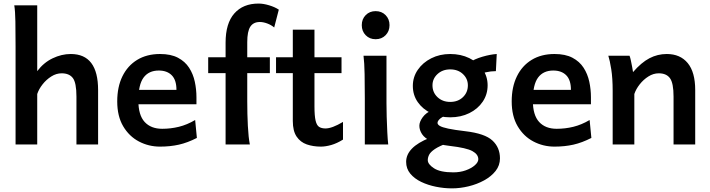

<svg xmlns="http://www.w3.org/2000/svg" viewBox="-20 -811 3986 1078"><path d="M189 -283.2V0H67.4Q67.4 -59.1 67.4 -125.7Q67.4 -192.4 67.4 -258.8Q67.4 -325.2 67.4 -384.3Q67.4 -443.4 67.4 -487.1Q67.4 -530.8 67.4 -551.8Q67.4 -630.4 66.4 -690.2Q65.4 -750 60.1 -781.2H189Q189 -725.1 189 -663.3Q189 -601.6 189 -546.4Q189 -491.2 189 -454.3Q189 -417.5 189 -411.6Q225.1 -459.5 275.4 -483.6Q325.7 -507.8 377.4 -507.8Q530.8 -507.8 530.8 -305.2Q530.8 -283.2 530.8 -246.6Q530.8 -210 530.8 -166.5Q530.8 -123 530.8 -79.6Q530.8 -36.1 530.8 0H409.2Q409.2 -32.7 409.2 -71.5Q409.2 -110.4 409.2 -148.7Q409.2 -187 409.2 -218.8Q409.2 -250.5 409.2 -268.6Q409.2 -346.7 388.9 -373Q368.7 -399.4 326.2 -399.4Q295.9 -399.4 268.1 -381.8Q240.2 -364.3 219.2 -337.6Q198.2 -311 189 -283.2Z M1083 -225.6H711.9V-306.6H970.7Q970.7 -361.8 944.3 -388.4Q918 -415 871.6 -415Q815.4 -415 786.1 -375.5Q756.8 -335.9 756.8 -246.6Q756.8 -164.6 792.2 -126.2Q827.6 -87.9 890.6 -87.9Q938.5 -87.9 984.4 -99.1Q1030.3 -110.4 1075.7 -137.2L1085.4 -36.6Q1033.2 -9.8 984.4 1.2Q935.5 12.2 878.4 12.2Q814.9 12.2 760 -16.6Q705.1 -45.4 671.6 -102.1Q638.2 -158.7 638.2 -241.7Q638.2 -322.8 667.2 -382.3Q696.3 -441.9 750.2 -474.9Q804.2 -507.8 878.4 -507.8Q939.5 -507.8 979.2 -486.8Q1019 -465.8 1041.7 -430.7Q1064.5 -395.5 1073.7 -352.3Q1083 -309.1 1083 -264.6Q1083 -258.3 1083 -245.4Q1083 -232.4 1083 -225.6Z M1246.6 -571.3Q1246.6 -680.2 1295.7 -735.6Q1344.7 -791 1431.6 -791Q1459 -791 1491.2 -781.2Q1523.4 -771.5 1545.4 -756.8L1519.5 -656.7Q1502.9 -670.9 1480.5 -679.2Q1458 -687.5 1439 -687.5Q1402.8 -687.5 1385.5 -661.4Q1368.2 -635.3 1368.2 -574.2Q1368.2 -540.5 1368.2 -496.8Q1368.2 -453.1 1368.2 -406.7Q1368.2 -360.4 1368.2 -317.1Q1368.2 -273.9 1368.2 -241.2Q1368.2 -170.4 1371.6 -104.5Q1375 -38.6 1382.8 0H1246.6Q1246.6 -101.6 1246.6 -207.5Q1246.6 -313.5 1246.6 -408.2Q1246.6 -502.9 1246.6 -571.3ZM1148.9 -400.4V-489.3H1495.1V-400.4Z M1905.8 -126.5V-27.3Q1871.6 -5.9 1839.6 3.2Q1807.6 12.2 1781.7 12.2Q1738.3 12.2 1702.4 -0.2Q1666.5 -12.7 1645.3 -44.2Q1624 -75.7 1624 -131.8Q1624 -198.7 1624 -284.7Q1624 -370.6 1624 -463.6Q1624 -556.6 1624 -644.5H1745.6Q1745.6 -570.3 1745.6 -491.7Q1745.6 -413.1 1745.6 -340.8Q1745.6 -268.6 1745.6 -213.9Q1745.6 -160.2 1752 -133.5Q1758.3 -106.9 1772 -98.4Q1785.6 -89.8 1807.6 -89.8Q1844.2 -89.8 1905.8 -126.5ZM1897.5 -400.4H1529.8V-489.3H1897.5Z M2021 -498H2149.9Q2149.9 -451.2 2149.9 -398.7Q2149.9 -346.2 2149.9 -301.5Q2149.9 -256.8 2149.9 -231.9Q2149.9 -200.7 2151.1 -156Q2152.3 -111.3 2154.5 -68.8Q2156.7 -26.4 2159.7 0H2028.3Q2028.3 -35.2 2028.3 -82.5Q2028.3 -129.9 2028.3 -177Q2028.3 -224.1 2028.3 -258.8Q2028.3 -330.1 2027.1 -394.8Q2025.9 -459.5 2021 -498ZM2011.2 -669.9Q2011.2 -703.6 2033.2 -726.1Q2055.2 -748.5 2088.9 -748.5Q2123 -748.5 2145 -726.1Q2167 -703.6 2167 -669.9Q2167 -635.7 2145 -613.3Q2123 -590.8 2088.9 -590.8Q2055.2 -590.8 2033.2 -613.3Q2011.2 -635.7 2011.2 -669.9Z M2407.7 -192.9 2512.2 -170.9Q2469.7 -160.2 2453.1 -146.5Q2436.5 -132.8 2436.5 -121.1Q2436.5 -111.8 2449.5 -104Q2462.4 -96.2 2496.6 -88.9Q2530.8 -81.5 2593.3 -74.2Q2702.1 -61.5 2744.6 -22.2Q2787.1 17.1 2787.1 78.1Q2787.1 117.7 2762.7 148.7Q2738.3 179.7 2698.2 201.7Q2658.2 223.6 2610.8 235.1Q2563.5 246.6 2517.6 246.6Q2473.1 246.6 2428 237.5Q2382.8 228.5 2344.7 210.2Q2306.6 191.9 2283.4 163.8Q2260.3 135.7 2260.3 97.7Q2260.3 16.1 2391.1 -36.6Q2413.6 -34.2 2437.7 -29.8Q2461.9 -25.4 2479.2 -20.3Q2496.6 -15.1 2498 -9.8Q2446.8 8.8 2421.9 25.6Q2397 42.5 2389.4 57.9Q2381.8 73.2 2381.8 87.9Q2381.8 111.3 2417 134Q2452.1 156.7 2524.9 156.7Q2563.5 156.7 2595.2 145.3Q2627 133.8 2646.2 116.7Q2665.5 99.6 2665.5 83Q2665.5 55.7 2632.3 37.4Q2599.1 19 2505.9 8.3Q2439.5 0.5 2402.1 -17.1Q2364.7 -34.7 2349.6 -57.9Q2334.5 -81.1 2334.5 -105Q2334.5 -127 2353.5 -153.1Q2372.6 -179.2 2407.7 -192.9ZM2769 -507.8 2764.2 -411.6Q2709.5 -411.6 2644.5 -384.8L2612.8 -459Q2645.5 -480 2689.2 -492.7Q2732.9 -505.4 2769 -507.8ZM2297.9 -328.6Q2297.9 -378.4 2325.7 -418.9Q2353.5 -459.5 2401.1 -483.6Q2448.7 -507.8 2507.8 -507.8Q2567.4 -507.8 2615 -484.6Q2662.6 -461.4 2690.2 -421.6Q2717.8 -381.8 2717.8 -332Q2717.8 -280.8 2690.2 -240Q2662.6 -199.2 2615 -175.8Q2567.4 -152.3 2507.8 -152.3Q2448.7 -152.3 2401.1 -175Q2353.5 -197.8 2325.7 -237.5Q2297.9 -277.3 2297.9 -328.6ZM2408.2 -332Q2408.2 -292 2436.5 -265.4Q2464.8 -238.8 2507.8 -238.8Q2551.3 -238.8 2579.1 -265.4Q2606.9 -292 2606.9 -332Q2606.9 -369.1 2579.1 -395.3Q2551.3 -421.4 2507.8 -421.4Q2464.8 -421.4 2436.5 -395.3Q2408.2 -369.1 2408.2 -332Z M3297.9 -225.6H2926.8V-306.6H3185.5Q3185.5 -361.8 3159.2 -388.4Q3132.8 -415 3086.4 -415Q3030.3 -415 3001 -375.5Q2971.7 -335.9 2971.7 -246.6Q2971.7 -164.6 3007.1 -126.2Q3042.5 -87.9 3105.5 -87.9Q3153.3 -87.9 3199.2 -99.1Q3245.1 -110.4 3290.5 -137.2L3300.3 -36.6Q3248 -9.8 3199.2 1.2Q3150.4 12.2 3093.3 12.2Q3029.8 12.2 2974.9 -16.6Q2919.9 -45.4 2886.5 -102.1Q2853 -158.7 2853 -241.7Q2853 -322.8 2882.1 -382.3Q2911.1 -441.9 2965.1 -474.9Q3019 -507.8 3093.3 -507.8Q3154.3 -507.8 3194.1 -486.8Q3233.9 -465.8 3256.6 -430.7Q3279.3 -395.5 3288.6 -352.3Q3297.9 -309.1 3297.9 -264.6Q3297.9 -258.3 3297.9 -245.4Q3297.9 -232.4 3297.9 -225.6Z M3883.3 0H3761.7Q3761.7 -32.7 3761.7 -71.5Q3761.7 -110.4 3761.7 -148.7Q3761.7 -187 3761.7 -218.8Q3761.7 -250.5 3761.7 -268.6Q3761.7 -344.2 3741.7 -371.8Q3721.7 -399.4 3678.7 -399.4Q3648.4 -399.4 3620.6 -381.8Q3592.8 -364.3 3571.8 -337.6Q3550.8 -311 3541.5 -283.2V0H3419.9Q3419.9 -44.4 3419.9 -101.3Q3419.9 -158.2 3419.9 -211.9Q3419.9 -265.6 3419.9 -300.3Q3419.9 -372.1 3411.9 -422.4Q3403.8 -472.7 3395.5 -498H3514.6Q3518.6 -488.3 3522.2 -470.7Q3525.9 -453.1 3529.3 -435.3Q3532.7 -417.5 3534.2 -406.2Q3580.6 -460 3626.2 -483.9Q3671.9 -507.8 3723.6 -507.8Q3799.3 -507.8 3841.3 -456.8Q3883.3 -405.8 3883.3 -305.2Q3883.3 -283.2 3883.3 -246.6Q3883.3 -210 3883.3 -166.5Q3883.3 -123 3883.3 -79.6Q3883.3 -36.1 3883.3 0Z"/></svg>

Font: Kanchenjunga
Style: Bold
Weight: 700
Designer: Becca Hirsbrunner Spalinger
Foundry: SIL International
Version: Version 2.001